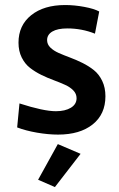

<svg xmlns="http://www.w3.org/2000/svg" viewBox="-20 -530 476 770"><path d="M168.9 -369.1Q168.9 -352.1 181.9 -339.4Q194.8 -326.7 215.3 -317.6Q235.8 -308.6 260.7 -299.3Q285.6 -290 310.8 -277.6Q335.9 -265.1 356.4 -248.8Q377 -232.4 389.9 -205.6Q402.8 -178.7 402.8 -144Q402.8 -71.8 351.6 -31Q300.3 9.8 212.9 9.8Q173.8 9.8 128.4 2Q83 -5.9 48.8 -19L58.1 -115.2Q154.8 -84 204.1 -84Q241.2 -84 264.2 -97.9Q287.1 -111.8 287.1 -136.2Q287.1 -153.8 274.2 -167.2Q261.2 -180.7 240.7 -189.9Q220.2 -199.2 195.6 -208.3Q170.9 -217.3 146 -229.5Q121.1 -241.7 100.6 -257.6Q80.1 -273.4 67.1 -299.3Q54.2 -325.2 54.2 -358.9Q54.2 -428.2 105 -469Q155.8 -509.8 241.2 -509.8Q278.8 -509.8 318.1 -502.4Q357.4 -495.1 377.9 -483.9L360.8 -395Q308.1 -416 250 -416Q210.9 -416 189.9 -403.6Q168.9 -391.1 168.9 -369.1ZM200.2 220.2 132.8 190.9 211.9 47.9 303.2 86.9Z"/></svg>

Font: LT Hoop SemBd
Style: Regular
Weight: 600
Designer: Daniel Lyons
Foundry: LyonsType
Version: Version 1.000